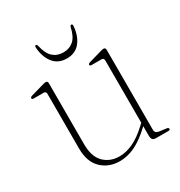

<svg xmlns="http://www.w3.org/2000/svg" viewBox="-144 -685 747 795"><g transform="rotate(-30 229.5 -287.0)"><path d="M81 -122V-383Q81 -395.5 69 -395.5H22Q13.5 -395.5 13.5 -401.5Q13.5 -406 22 -409L83.5 -426.5Q93.5 -429.5 98.5 -429.5Q108 -429.5 108 -418.5V-127Q108 -67.5 137 -38.8Q166 -10 211.5 -10Q241.5 -10 275.2 -25.2Q309 -40.5 347.5 -76.5L357.5 -86V-383Q357.5 -395.5 346 -395.5H299Q290.5 -395.5 290.5 -401.5Q290.5 -406 299 -409L360 -426.5Q370 -429.5 375 -429.5Q384.5 -429.5 384.5 -418.5V-36.5Q384.5 -20 403.5 -17.5L437 -13Q446 -12 446 -5.5Q446 0 437.5 0H379Q367.5 0 362.5 -5.5Q357.5 -11 357.5 -25V-69.5L354.5 -66.5Q311.5 -26.5 275.2 -9.2Q239 8 202.5 8Q150 8 115.5 -25.2Q81 -58.5 81 -122ZM225 -499Q254 -499 273.8 -516.5Q293.5 -534 302.5 -575Q304.5 -582.5 309.5 -582.5Q315 -582.5 315 -574.5Q312 -528.5 289 -499.2Q266 -470 225 -470Q183.5 -470 160.5 -499.2Q137.5 -528.5 135 -574.5Q134.5 -582.5 140.5 -582.5Q145 -582.5 147 -575Q156 -534 175.8 -516.5Q195.5 -499 225 -499Z"/></g></svg>

Font: Fraunces 144pt Soft Thin
Style: Regular
Weight: 100
Version: Version 1.000;[0bf87f6ff]